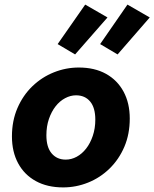

<svg xmlns="http://www.w3.org/2000/svg" viewBox="-20 -804 672 836"><path d="M255 12Q186 12 136 -15.5Q86 -43 59 -93Q32 -143 32 -210Q32 -278 56 -333.5Q80 -389 121 -428.5Q162 -468 214.5 -489Q267 -510 323 -510Q392 -510 441.5 -482.5Q491 -455 518 -405Q545 -355 545 -288Q545 -220 521.5 -165Q498 -110 457 -70Q416 -30 363.5 -9Q311 12 255 12ZM266 -109Q291 -109 314 -121.5Q337 -134 355 -157Q373 -180 384 -212.5Q395 -245 395 -283Q395 -335 372.5 -362Q350 -389 311 -389Q287 -389 263.5 -376.5Q240 -364 222 -341Q204 -318 193 -286Q182 -254 182 -215Q182 -163 205 -136Q228 -109 266 -109ZM307 -567 231 -612 351 -784 448 -728ZM492 -567 416 -612 535 -784 632 -728Z"/></svg>

Font: Source Code Pro ExtraBold
Style: Italic
Weight: 800
Italic angle: -11°
Monospace: yes
Designer: Paul D. Hunt, Teo Tuominen
Foundry: Adobe Systems Incorporated
Version: Version 1.016;hotconv 1.0.116;makeotfexe 2.5.65601